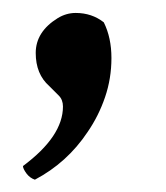

<svg xmlns="http://www.w3.org/2000/svg" viewBox="-20 -143 260 301"><path d="M16 117.3Q78.7 70.7 78.7 24Q78.7 13.3 72 6.7Q65.3 0 57.3 -8Q36 -26.7 36 -60Q36 -93.3 70.7 -114.7Q84 -122.7 98.7 -122.7Q124 -122.7 142.7 -108Q154.7 -84 154.7 -52Q154.7 -20 144.7 9.3Q134.7 38.7 117.3 64Q85.3 112 34.7 138.7Q26.7 136 21.3 128.7Q16 121.3 16 117.3Z"/></svg>

Font: Ramaraja
Style: Regular
Weight: 400
Designer: Appaji Ambarisha Darbha
Foundry: Andhrapradesh Society for Knowledge Networks
Version: Version 1.0.4; ttfautohint (v1.2.25-373a) -l 7 -r 28 -G 50 -